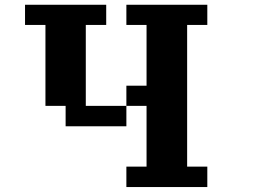

<svg xmlns="http://www.w3.org/2000/svg" viewBox="-20 -712 1040 790"><path d="M500 -26.4H583V-276.4H500V-359.4H583V-609.4H500V-692.4H833V-609.4H750V-26.4H833V57.6H500ZM83 -609.4V-692.4H417V-609.4H333V-276.4H500V-192.4H250V-276.4H167V-609.4Z"/></svg>

Font: KH Dot Dougenzaka 12
Style: Regular
Weight: 400
Designer: Original version for X68000 by Keitarou Hiraki (http://hp.vector.co.jp/authors/VA000874/) / TrueType conversion by Homem
Version: Version 1.00.20150527